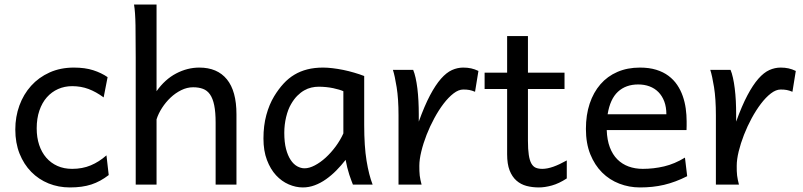

<svg xmlns="http://www.w3.org/2000/svg" viewBox="-20 -801 3485 833"><path d="M300.3 -507.8Q349.1 -507.8 384.5 -496.3Q419.9 -484.9 446.8 -466.3L429.7 -378.4Q396.5 -402.8 363.8 -415Q331.1 -427.2 293 -427.2Q260.3 -427.2 232.2 -414.8Q204.1 -402.3 183.3 -378.9Q162.6 -355.5 150.9 -321.3Q139.2 -287.1 139.2 -244.1Q139.2 -204.6 149.9 -172.4Q160.6 -140.1 180.7 -116.9Q200.7 -93.8 229 -81.1Q257.3 -68.4 293 -68.4Q337.4 -68.4 373.5 -83.5Q409.7 -98.6 441.9 -127L451.7 -41.5Q433.1 -27.3 414.8 -17.3Q396.5 -7.3 376.5 -0.7Q356.4 5.9 333.5 9Q310.5 12.2 283.2 12.2Q233.9 12.2 190.9 -5.1Q147.9 -22.5 115.7 -55.2Q83.5 -87.9 64.9 -134.3Q46.4 -180.7 46.4 -239.3Q46.4 -294.4 64.2 -343.3Q82 -392.1 115 -428.7Q147.9 -465.3 195.1 -486.6Q242.2 -507.8 300.3 -507.8Z M844.7 -507.8Q922.9 -507.8 964.4 -456.8Q1005.9 -405.8 1005.9 -305.2V0H915.5V-268.6Q915.5 -314.5 909.4 -344.2Q903.3 -374 891.1 -391.4Q878.9 -408.7 860.6 -415.5Q842.3 -422.4 817.9 -422.4Q791.5 -422.4 766.4 -409.9Q741.2 -397.5 720.2 -377.7Q699.2 -357.9 683.1 -333Q667 -308.1 659.2 -283.2V0H568.8V-551.8Q568.8 -630.9 567.9 -690.2Q566.9 -749.5 561.5 -781.2H659.2V-405.3Q695.3 -456.5 744.1 -482.2Q793 -507.8 844.7 -507.8Z M1362.3 -424.8Q1346.7 -424.8 1330.8 -421.1Q1314.9 -417.5 1299.6 -408.7Q1284.2 -399.9 1269.8 -385.5Q1255.4 -371.1 1242.7 -349.1Q1229.5 -326.7 1221.4 -293.2Q1213.4 -259.8 1213.4 -224.6Q1213.4 -184.1 1220.9 -155Q1228.5 -126 1241 -107.2Q1253.4 -88.4 1269.3 -79.6Q1285.2 -70.8 1301.3 -70.8Q1321.8 -70.8 1345.9 -83.5Q1370.1 -96.2 1393.1 -117.2Q1416 -138.2 1436.3 -165.5Q1456.5 -192.9 1469.7 -222.2V-405.3Q1462.4 -408.7 1450.9 -412.1Q1439.5 -415.5 1425.5 -418.5Q1411.6 -421.4 1395.3 -423.1Q1378.9 -424.8 1362.3 -424.8ZM1560.1 -258.8Q1560.1 -166.5 1570.3 -103.8Q1580.6 -41 1596.7 0H1511.2Q1508.8 -6.3 1504.4 -17.6Q1500 -28.8 1495.4 -43.2Q1490.7 -57.6 1486.6 -74.2Q1482.4 -90.8 1479.5 -107.4Q1460.4 -83 1439.2 -61.5Q1418 -40 1394.5 -23.4Q1371.1 -6.8 1345.7 2.7Q1320.3 12.2 1293.9 12.2Q1263.2 12.2 1232.7 -1Q1202.1 -14.2 1177.7 -40.5Q1153.3 -66.9 1138.2 -106.7Q1123 -146.5 1123 -200.2Q1123 -256.3 1135.5 -302Q1147.9 -347.7 1169.4 -383.3Q1188.5 -414.6 1210 -438Q1231.4 -461.4 1257.1 -476.8Q1282.7 -492.2 1313.5 -500Q1344.2 -507.8 1381.8 -507.8Q1400.4 -507.8 1423.1 -505.1Q1445.8 -502.4 1469.5 -497.6Q1493.2 -492.7 1516.6 -485.8Q1540 -479 1560.1 -471.2Z M1709 0V-300.3Q1709 -372.6 1700.9 -422.6Q1692.9 -472.7 1684.6 -498H1772.5Q1778.3 -484.4 1783 -463.6Q1787.6 -442.9 1790.8 -417.5Q1793.9 -392.1 1795.4 -363.3Q1796.9 -334.5 1796.9 -305.2V-273.4Q1821.8 -342.3 1845.7 -387.5Q1869.6 -432.6 1893.3 -459.5Q1917 -486.3 1940.9 -497.1Q1964.8 -507.8 1989.7 -507.8Q2008.3 -507.8 2023.9 -504.4Q2039.6 -501 2055.7 -493.2L2041 -402.8Q2026.9 -408.7 2016.1 -410.6Q2005.4 -412.6 1989.7 -412.6Q1969.7 -412.6 1947.8 -395.8Q1925.8 -378.9 1904.5 -351.1Q1883.3 -323.2 1864.3 -288.1Q1845.2 -252.9 1830.8 -216.1Q1816.4 -179.2 1807.9 -144Q1799.3 -108.9 1799.3 -81.5Q1799.3 -69.3 1799.6 -59.1Q1799.8 -48.8 1801 -39.3Q1802.2 -29.8 1804.2 -20.3Q1806.2 -10.7 1809.1 0Z M2082.5 -485.8H2180.2V-644.5H2270.5V-485.8H2429.2V-415H2270.5V-190.4Q2270.5 -152.8 2274.2 -128.9Q2277.8 -105 2285.4 -91.6Q2293 -78.1 2304.7 -73.2Q2316.4 -68.4 2333 -68.4Q2354 -68.4 2380.4 -77.6Q2406.7 -86.9 2439 -105V-26.9Q2405.3 -4.9 2374.5 3.7Q2343.8 12.2 2317.9 12.2Q2289.1 12.2 2264.2 5.6Q2239.3 -1 2220.5 -17.6Q2201.7 -34.2 2190.9 -61.8Q2180.2 -89.4 2180.2 -131.8V-415H2082.5Z M2756.3 -507.8Q2796.4 -507.8 2827.1 -498.3Q2857.9 -488.8 2880.4 -471.9Q2902.8 -455.1 2918 -432.6Q2933.1 -410.2 2942.1 -384.3Q2951.2 -358.4 2955.1 -330.3Q2959 -302.2 2959 -274.9V-255.9Q2959 -243.7 2958.5 -236.8H2612.3Q2613.8 -193.8 2625.7 -162.1Q2637.7 -130.4 2658.4 -109.6Q2679.2 -88.9 2707.3 -78.6Q2735.4 -68.4 2768.6 -68.4Q2815.9 -68.4 2861.3 -79.1Q2906.7 -89.8 2951.7 -117.2L2961.4 -36.6Q2935.5 -23.4 2910.6 -14.2Q2885.7 -4.9 2860.8 1Q2835.9 6.8 2810.3 9.5Q2784.7 12.2 2756.3 12.2Q2709.5 12.2 2667 -4.2Q2624.5 -20.5 2592.3 -52.5Q2560.1 -84.5 2541 -131.8Q2522 -179.2 2522 -241.7Q2522 -302.2 2538.3 -351.3Q2554.7 -400.4 2585 -435.3Q2615.2 -470.2 2658.7 -489Q2702.1 -507.8 2756.3 -507.8ZM2749 -434.6Q2695.3 -434.6 2661.1 -403.1Q2627 -371.6 2616.2 -305.2H2871.1Q2871.1 -336.4 2862.1 -360.6Q2853 -384.8 2836.7 -401.4Q2820.3 -418 2797.9 -426.3Q2775.4 -434.6 2749 -434.6Z M3085.9 0V-300.3Q3085.9 -372.6 3077.9 -422.6Q3069.8 -472.7 3061.5 -498H3149.4Q3155.3 -484.4 3159.9 -463.6Q3164.6 -442.9 3167.7 -417.5Q3170.9 -392.1 3172.4 -363.3Q3173.8 -334.5 3173.8 -305.2V-273.4Q3198.7 -342.3 3222.7 -387.5Q3246.6 -432.6 3270.3 -459.5Q3293.9 -486.3 3317.9 -497.1Q3341.8 -507.8 3366.7 -507.8Q3385.3 -507.8 3400.9 -504.4Q3416.5 -501 3432.6 -493.2L3418 -402.8Q3403.8 -408.7 3393.1 -410.6Q3382.3 -412.6 3366.7 -412.6Q3346.7 -412.6 3324.7 -395.8Q3302.7 -378.9 3281.5 -351.1Q3260.3 -323.2 3241.2 -288.1Q3222.2 -252.9 3207.8 -216.1Q3193.4 -179.2 3184.8 -144Q3176.3 -108.9 3176.3 -81.5Q3176.3 -69.3 3176.5 -59.1Q3176.8 -48.8 3178 -39.3Q3179.2 -29.8 3181.2 -20.3Q3183.1 -10.7 3186 0Z"/></svg>

Font: Andika Basic
Style: Regular
Weight: 400
Designer: Annie Olsen & Victor Gaultney
Foundry: SIL International
Version: Version 1.000